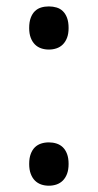

<svg xmlns="http://www.w3.org/2000/svg" viewBox="-20 -570 308 604"><path d="M71.8 -54.2Q71.8 -72.8 76.7 -85.7Q81.5 -98.6 89.8 -106.7Q98.1 -114.7 109.4 -118.4Q120.6 -122.1 133.8 -122.1Q146.5 -122.1 158 -118.4Q169.4 -114.7 177.7 -106.7Q186 -98.6 190.9 -85.7Q195.8 -72.8 195.8 -54.2Q195.8 -36.1 190.9 -23.2Q186 -10.3 177.7 -2Q169.4 6.3 158 10.3Q146.5 14.2 133.8 14.2Q120.6 14.2 109.4 10.3Q98.1 6.3 89.8 -2Q81.5 -10.3 76.7 -23.2Q71.8 -36.1 71.8 -54.2ZM71.8 -481.9Q71.8 -501 76.7 -513.9Q81.5 -526.9 89.8 -534.9Q98.1 -543 109.4 -546.4Q120.6 -549.8 133.8 -549.8Q146.5 -549.8 158 -546.4Q169.4 -543 177.7 -534.9Q186 -526.9 190.9 -513.9Q195.8 -501 195.8 -481.9Q195.8 -463.9 190.9 -451.2Q186 -438.5 177.7 -430.2Q169.4 -421.9 158 -418Q146.5 -414.1 133.8 -414.1Q120.6 -414.1 109.4 -418Q98.1 -421.9 89.8 -430.2Q81.5 -438.5 76.7 -451.2Q71.8 -463.9 71.8 -481.9Z"/></svg>

Font: Puppies Kittens
Style: Regular
Weight: 400
Foundry: Ascender Corporation and Peter Mawhorter
Version: Version 0.1